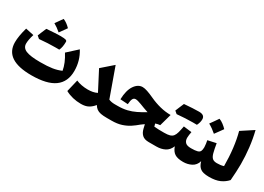

<svg xmlns="http://www.w3.org/2000/svg" viewBox="-11 -1581 3273 2378"><g transform="rotate(30 1626.0 -392.5)"><path d="M723.6 -231.4Q706.5 -331.5 636.7 -441.4L775.9 -568.4Q851.6 -446.3 851.6 -302.7Q851.6 -145.5 744.1 -67.6Q636.7 10.3 415 10.3Q35.6 10.3 35.6 -243.7Q35.6 -331.1 71.8 -458.5L189 -433.6Q163.6 -352.5 163.6 -298.3Q163.6 -237.8 225.3 -211.7Q287.1 -185.5 430.2 -185.5Q533.7 -185.5 601.1 -196Q668.5 -206.5 723.6 -231.4ZM273.9 -426.3Q251.5 -446.3 237.8 -457Q251 -490.2 263.9 -520.5Q276.9 -550.8 289.1 -580.6Q421.9 -591.8 482.7 -591.8Q543.5 -591.8 562 -585.4Q580.6 -579.1 580.6 -564Q580.6 -484.4 557.1 -437.5Q547.4 -438 535.6 -438H501.5Q397.9 -438 273.9 -426.3ZM341.3 -691.4Q408.7 -787.1 414.1 -794.9Q464.8 -775.4 517.6 -721.2Q481 -669.9 443.8 -618.2Q390.6 -664.6 341.3 -691.4Z M1240.2 -213.4 1098.6 -485.8 1256.3 -623.5 1403.8 -211.9Q1439.9 -195.8 1488.8 -195.8H1489.3V0H1488.8Q1436 0 1401.4 -6.8Q1366.7 -13.7 1343.8 -30.5Q1320.8 -47.4 1303.2 -76.7Q1270.5 -35.2 1229.2 -12.5Q1188 10.3 1124 10.3Q1000.5 10.3 899.9 -43.9L941.4 -217.8Q976.1 -202.6 1019.5 -194.3Q1063 -186 1108.4 -186Q1146.5 -186 1179 -192.4Q1211.4 -198.7 1240.2 -213.4Z M1685.1 -553.2Q1713.4 -553.2 1754.9 -539.3Q1796.4 -525.4 1851.1 -500Q1926.8 -464.8 2003.4 -445.6Q2080.1 -426.3 2156.2 -426.3L2107.9 -252.9Q2091.8 -252.4 2075.2 -248.5Q2058.6 -244.6 2043 -239.3L2053.7 -200.7Q2086.4 -197.3 2118.9 -196.5Q2151.4 -195.8 2186 -195.8H2198.2V0H2088.4Q2027.3 0 1995.4 -29.1Q1963.4 -58.1 1950.7 -109.9L1937 -168.5Q1925.8 -160.6 1913.8 -152.3Q1901.9 -144 1890.6 -135.3Q1852.1 -101.6 1805.4 -70.6Q1758.8 -39.6 1698.2 -19.8Q1637.7 0 1556.2 0H1489.3Q1478.5 0 1473.1 -8.1Q1467.8 -16.1 1467.8 -38.6V-157.2Q1467.8 -179.7 1473.1 -187.7Q1478.5 -195.8 1489.3 -195.8H1531.2Q1605 -195.8 1663.6 -210Q1722.2 -224.1 1776.6 -250.5Q1831.1 -276.9 1891.6 -313.5Q1856.9 -324.7 1827.6 -335.7Q1798.3 -346.7 1765.6 -359.4Q1711.9 -379.9 1685.5 -379.9Q1658.7 -379.9 1646 -355.7Q1633.3 -331.5 1629.9 -277.3L1520.5 -284.2Q1524.4 -414.1 1571.5 -483.6Q1618.7 -553.2 1685.1 -553.2Z M2442.9 -484.4Q2339.4 -484.4 2215.3 -472.7L2179.2 -503.4Q2192.4 -535.2 2205.1 -565.9Q2217.8 -596.7 2231 -627Q2361.8 -638.2 2442.6 -638.2Q2523.4 -638.2 2523.4 -575.2Q2523.4 -531.2 2499 -483.9ZM2198.2 0Q2187.5 0 2182.1 -8.1Q2176.8 -16.1 2176.8 -38.6V-157.2Q2176.8 -179.7 2182.1 -187.7Q2187.5 -195.8 2198.2 -195.8Q2247.1 -195.8 2276.4 -204.6Q2305.7 -213.4 2322.3 -234.6Q2338.9 -255.9 2348.9 -292.7Q2358.9 -329.6 2369.1 -385.7L2485.4 -371.6Q2481 -347.7 2477.8 -325.4Q2474.6 -303.2 2474.6 -284.7Q2474.6 -244.6 2497.6 -220.2Q2520.5 -195.8 2579.1 -195.8H2579.6V0H2579.1Q2499.5 0 2458.3 -26.6Q2417 -53.2 2395 -116.7Q2369.6 -53.2 2317.9 -26.6Q2266.1 0 2198.2 0Z M2704.1 -689Q2736.3 -676.8 2765.1 -654.8Q2793.9 -632.8 2819.3 -606.4Q2799.3 -578.6 2778.8 -550Q2758.3 -521.5 2736.8 -492.7Q2711.9 -514.6 2683.6 -535.2Q2655.3 -555.7 2623 -573.7Q2644.5 -603 2664.6 -631.8Q2684.6 -660.6 2704.1 -689ZM2579.6 0Q2568.8 0 2563.5 -8.1Q2558.1 -16.1 2558.1 -38.6V-157.2Q2558.1 -179.7 2563.5 -187.7Q2568.8 -195.8 2579.6 -195.8Q2639.6 -195.8 2669.2 -204.1Q2698.7 -212.4 2708.3 -232.7Q2717.8 -252.9 2717.8 -289.1Q2717.8 -307.6 2713.6 -336.7Q2709.5 -365.7 2705.6 -383.3L2824.7 -409.2Q2838.4 -327.6 2850.8 -281Q2863.3 -234.4 2885.3 -215.1Q2907.2 -195.8 2948.7 -195.8H2949.2V0H2948.7Q2904.3 0 2869.4 -8.5Q2834.5 -17.1 2809.6 -42.7Q2784.7 -68.4 2770 -120.1Q2750.5 -55.2 2697 -27.6Q2643.6 0 2579.6 0Z M3160.2 -791.5Q3187.5 -682.6 3200.9 -564.7Q3214.4 -446.8 3214.4 -332.5Q3214.4 -286.1 3211.2 -222.2Q3208 -158.2 3203.1 -100.1Q3162.1 -53.7 3102.5 -26.9Q3043 0 2949.2 0Q2938.5 0 2933.1 -8.1Q2927.7 -16.1 2927.7 -38.6V-157.2Q2927.7 -179.7 2933.1 -187.7Q2938.5 -195.8 2949.2 -195.8Q2975.1 -195.8 3000 -198.7Q3024.9 -201.7 3045.9 -209Q3045.9 -336.9 3031.5 -458.3Q3017.1 -579.6 2989.7 -679.7Z"/></g></svg>

Font: Pinar-DS2-FD ExtraBold
Style: Regular
Weight: 800
Designer: Amin Abedi
Version: Version 3.000